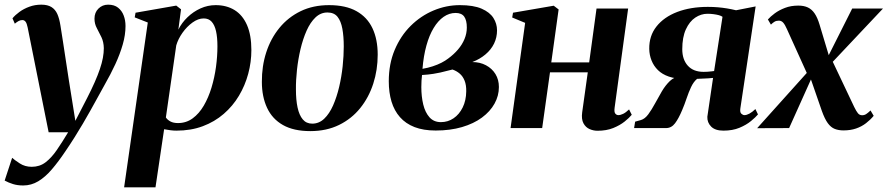

<svg xmlns="http://www.w3.org/2000/svg" viewBox="-55 -549 3805 823"><path d="M63.5 -431.5Q60 -449 54.5 -456Q49 -463 41 -463Q32.5 -463 25 -459Q17.5 -455 8.5 -447.5L-1.5 -470.5Q10 -484.5 28.5 -498Q47 -511.5 70.8 -520.2Q94.5 -529 122 -529Q149 -529 165.5 -518.8Q182 -508.5 190.8 -488.8Q199.5 -469 204 -440Q209 -409.5 215 -370.2Q221 -331 227.5 -288Q234 -245 240.5 -203Q247 -161 253 -125L268 -31L318.5 -129Q337.5 -166 351 -196.8Q364.5 -227.5 373.2 -253.2Q382 -279 386 -301Q390 -323 390 -342.5Q389.5 -369 379.8 -389.5Q370 -410 360 -428.5Q350 -447 350 -469Q350 -495.5 367 -512.2Q384 -529 408.5 -529Q435 -529 451.2 -516Q467.5 -503 475.2 -482.5Q483 -462 483 -437.5Q483 -399.5 471.2 -358.5Q459.5 -317.5 439.5 -274.2Q419.5 -231 393.5 -185.5Q378 -157.5 362.8 -129.8Q347.5 -102 332 -74.2Q316.5 -46.5 300 -18.5Q283.5 9.5 265 39Q246.5 68.5 225 100Q195.5 144 167.2 177Q139 210 109 228Q79 246 44.5 246Q20 246 0.8 240Q-18.5 234 -35 225L-3 127.5Q7.5 137 29.8 151.5Q52 166 81 166Q115 166 140.2 146.8Q165.5 127.5 188.5 94Q211.5 60.5 237 18H153.5Z M477 254 578.5 -452.5 522.5 -474.5 526 -494.5 700.5 -525 721 -509 709.5 -422Q724 -451.5 748.8 -475.2Q773.5 -499 804.5 -513Q835.5 -527 869.5 -527Q916 -527 950.5 -505.8Q985 -484.5 1003.8 -441.5Q1022.5 -398.5 1022.5 -334.5Q1022.5 -283 1009 -232.8Q995.5 -182.5 969.2 -138.5Q943 -94.5 904 -60.8Q865 -27 814.2 -8Q763.5 11 701 11Q688.5 11 675 9.2Q661.5 7.5 648.5 5L611.5 254ZM656 -45.5Q663 -35 675.8 -28.2Q688.5 -21.5 708 -21.5Q743.5 -21.5 771 -41.8Q798.5 -62 818.5 -96.2Q838.5 -130.5 851.5 -173.2Q864.5 -216 870.8 -262Q877 -308 877 -350.5Q877 -389 871 -415.5Q865 -442 852.2 -456Q839.5 -470 818 -470Q794.5 -470 770.2 -452.5Q746 -435 727.2 -408.5Q708.5 -382 700.5 -354.5Z M1355.5 -527Q1427 -527 1473 -501.2Q1519 -475.5 1541.5 -428Q1564 -380.5 1564 -314.5Q1564 -249.5 1545 -190.5Q1526 -131.5 1489.2 -85.8Q1452.5 -40 1398.5 -13.5Q1344.5 13 1275 13Q1204 13 1158 -13Q1112 -39 1089.8 -86.8Q1067.5 -134.5 1067.5 -198Q1067 -265 1086.2 -324.5Q1105.5 -384 1142.8 -429.5Q1180 -475 1233.5 -501Q1287 -527 1355.5 -527ZM1348.5 -495.5Q1319.5 -495.5 1297.2 -474.2Q1275 -453 1259.2 -417.5Q1243.5 -382 1233.2 -338.8Q1223 -295.5 1218 -250Q1213 -204.5 1213.5 -165Q1213.5 -121 1220.5 -88.2Q1227.5 -55.5 1242.8 -37.2Q1258 -19 1283.5 -19Q1312.5 -19 1334.8 -40.2Q1357 -61.5 1372.8 -97.2Q1388.5 -133 1398.8 -176.5Q1409 -220 1413.8 -265Q1418.5 -310 1418.5 -350Q1418.5 -393 1412.5 -425.8Q1406.5 -458.5 1391.8 -477Q1377 -495.5 1348.5 -495.5Z M1812.5 10.5Q1760 10.5 1722 -4.2Q1684 -19 1659.5 -46.8Q1635 -74.5 1623.2 -113.5Q1611.5 -152.5 1611.5 -200.5Q1611.5 -275 1636.8 -335Q1662 -395 1705.2 -438Q1748.5 -481 1803.2 -504Q1858 -527 1916 -527Q1974.5 -527 2009.5 -511.8Q2044.5 -496.5 2060 -472Q2075.5 -447.5 2075.5 -419Q2075.5 -388.5 2062.8 -362.2Q2050 -336 2026 -315.8Q2002 -295.5 1969.5 -283Q2002.5 -283 2028.2 -269.2Q2054 -255.5 2068.8 -231.5Q2083.5 -207.5 2083.5 -176Q2083.5 -138.5 2064.8 -104.8Q2046 -71 2010.8 -45Q1975.5 -19 1925.2 -4.2Q1875 10.5 1812.5 10.5ZM1835 -25.5Q1865 -25.5 1889.2 -42Q1913.5 -58.5 1928.2 -88.2Q1943 -118 1943.5 -157.5Q1944 -184.5 1936.5 -203.2Q1929 -222 1915.5 -233.5Q1902 -245 1884.5 -251Q1873.5 -248.5 1860.2 -245Q1847 -241.5 1832.8 -238.2Q1818.5 -235 1802.5 -232.5Q1791.5 -231 1779.5 -229.5Q1767.5 -228 1754 -227.5Q1752.5 -216.5 1751.8 -203Q1751 -189.5 1751 -175.5Q1751 -135.5 1759.2 -101.2Q1767.5 -67 1786 -46.2Q1804.5 -25.5 1835 -25.5ZM1756 -254Q1779.5 -258 1800 -264.8Q1820.5 -271.5 1837.5 -280.2Q1854.5 -289 1866 -298Q1890.5 -316 1908.2 -336.8Q1926 -357.5 1936 -381.5Q1946 -405.5 1946 -431Q1946 -462 1934.8 -477.8Q1923.5 -493.5 1898 -493.5Q1870.5 -493.5 1846.5 -476.8Q1822.5 -460 1803.8 -429Q1785 -398 1772.8 -353.8Q1760.5 -309.5 1756 -254Z M2579.5 -87Q2577 -68.5 2582.5 -62Q2588 -55.5 2595.5 -55.5Q2604.5 -55.5 2616 -61Q2627.5 -66.5 2641.5 -80L2653 -57Q2642.5 -44 2622.5 -28Q2602.5 -12 2573.5 -0.2Q2544.5 11.5 2506 11.5Q2488.5 11.5 2472 4.2Q2455.5 -3 2446 -20.5Q2436.5 -38 2440.5 -67.5L2464.5 -239H2302.5L2269 0H2133.5L2196 -451L2140.5 -474L2144 -494.5L2318.5 -524.5L2339.5 -508.5L2308 -281.5H2470.5L2502 -512.5H2637.5Z M3183 -81.5 3194 -58.5Q3184 -46.5 3164 -30Q3144 -13.5 3114.5 -1.2Q3085 11 3046 11Q3010.5 11 2993.2 -6.5Q2976 -24 2977 -48.5L3001.5 -215Q2993 -214 2980.5 -213.2Q2968 -212.5 2955.2 -212Q2942.5 -211.5 2933 -211Q2918 -198.5 2907.5 -176.2Q2897 -154 2888.2 -127.8Q2879.5 -101.5 2869 -77Q2854 -41 2838.5 -20.5Q2823 0 2800 0H2663L2667.5 -27.5L2692.5 -34.5Q2709.5 -39.5 2724 -59.2Q2738.5 -79 2752.8 -105.5Q2767 -132 2782.2 -157.8Q2797.5 -183.5 2816.2 -201.5Q2835 -219.5 2859 -221.5L2878 -211Q2840 -211 2811.8 -220.8Q2783.5 -230.5 2765.2 -248.5Q2747 -266.5 2737.8 -289.8Q2728.5 -313 2728 -339Q2727 -395 2759 -435.5Q2791 -476 2848 -497.8Q2905 -519.5 2979 -519.5Q3001.5 -519.5 3022 -517.8Q3042.5 -516 3062 -512.8Q3081.5 -509.5 3100 -505L3184 -521.5L3118.5 -84.5Q3116 -67.5 3122.8 -61.5Q3129.5 -55.5 3136 -55.5Q3145.5 -55.5 3157.5 -62Q3169.5 -68.5 3183 -81.5ZM3006 -244.5 3042 -477Q3036.5 -481 3026.8 -483.8Q3017 -486.5 3004.2 -488.2Q2991.5 -490 2977.5 -490Q2950 -490 2925.2 -473.5Q2900.5 -457 2885 -423.2Q2869.5 -389.5 2869.5 -338Q2869.5 -294 2893.2 -267.5Q2917 -241 2961 -241Q2969.5 -241 2977.8 -241.5Q2986 -242 2993.5 -243Q3001 -244 3006 -244.5Z M3560.5 10Q3539.5 10 3523 3.5Q3506.5 -3 3493.2 -21.2Q3480 -39.5 3468 -73L3407 -249L3434 -237L3327.5 0L3190.5 0.5L3424.5 -260L3411.5 -218L3318 -424.5Q3310 -443 3302.2 -451.8Q3294.5 -460.5 3283.5 -460.5Q3272.5 -460.5 3264.8 -455.8Q3257 -451 3249.5 -443.5L3236.5 -465.5Q3247.5 -478 3266 -491.8Q3284.5 -505.5 3309.8 -515.2Q3335 -525 3367 -525Q3391 -525 3408 -517Q3425 -509 3437 -491.2Q3449 -473.5 3458 -443.5L3505.5 -285.5L3484 -286L3598 -512.5H3730L3490 -258L3505.5 -303.5L3606.5 -90.5Q3615.5 -72 3622.5 -63.5Q3629.5 -55 3640.5 -55Q3650 -55 3657.8 -60Q3665.5 -65 3676.5 -75.5L3690 -52.5Q3676 -35.5 3657.2 -21Q3638.5 -6.5 3614.5 1.8Q3590.5 10 3560.5 10Z"/></svg>

Font: Merriweather 120pt
Style: Bold Italic
Weight: 700
Italic angle: -7.8°
Version: Version 2.101